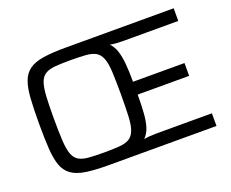

<svg xmlns="http://www.w3.org/2000/svg" viewBox="-112 -872 1269 1055"><g transform="rotate(-20 522.5 -344.0)"><path d="M358 0Q278 0 225.5 -8Q173 -16 142.5 -38Q112 -60 98 -98.5Q84 -137 80 -197Q76 -257 76 -344Q76 -431 80 -491Q84 -551 98 -589.5Q112 -628 142.5 -650Q173 -672 225.5 -680Q278 -688 358 -688H988V-614H663Q644 -614 624.5 -615.5Q605 -617 590 -620Q611 -599 621.5 -567Q632 -535 636 -490Q640 -445 640 -385H941V-310H640Q640 -248 636.5 -201Q633 -154 622.5 -122Q612 -90 590 -68Q605 -71 624.5 -72.5Q644 -74 663 -74H988V0ZM358 -74Q413 -74 449 -77Q485 -80 506 -93Q527 -106 538 -134.5Q549 -163 551.5 -214Q554 -265 554 -344Q554 -423 551.5 -474Q549 -525 538 -553.5Q527 -582 506 -595Q485 -608 449 -611Q413 -614 358 -614Q303 -614 267.5 -611Q232 -608 210.5 -595Q189 -582 178.5 -553.5Q168 -525 165 -474Q162 -423 162 -344Q162 -265 165 -214Q168 -163 178.5 -134.5Q189 -106 210.5 -93Q232 -80 267.5 -77Q303 -74 358 -74Z"/></g></svg>

Font: Saira Thin
Style: Regular
Weight: 400
Version: Version 1.101